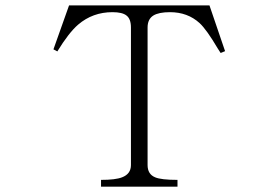

<svg xmlns="http://www.w3.org/2000/svg" viewBox="-20 -698 1040 721"><path d="M359.4 2.9H646.5V-22.5Q585 -22.5 562.5 -32.2Q534.2 -43.9 534.2 -78.1V-594.7Q534.2 -626 555.7 -639.6Q576.2 -652.3 618.2 -652.3Q684.6 -652.3 729.5 -611.3Q755.9 -586.9 797.9 -515.6L808.6 -499L825.2 -505.9L766.6 -677.7H239.3L180.7 -512.7L195.3 -504.9Q238.3 -575.2 273.4 -605.5Q328.1 -652.3 402.3 -652.3Q439.5 -652.3 455.1 -639.6Q471.7 -627 471.7 -594.7V-78.1Q471.7 -44.9 438.5 -32.2Q414.1 -22.5 359.4 -22.5Z"/></svg>

Font: BatangChe
Style: Regular
Weight: 400
Monospace: yes
Version: Version 2.21